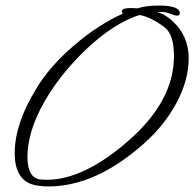

<svg xmlns="http://www.w3.org/2000/svg" viewBox="-20 -663 700 692"><path d="M628 -615Q626 -601 602 -610.5Q578 -620 563.5 -620Q549 -620 547 -620Q578 -610 604 -585Q660 -532 660 -453Q660 -374 616 -292Q572 -210 498 -145Q325 9 154 9Q134 9 116 6Q33 -5 33 -111Q33 -217 111 -344Q159 -424 246.5 -499Q334 -574 423 -614Q419 -618 419 -622Q419 -634 452 -634Q462 -634 476 -633Q505 -643 553 -643Q628 -643 628 -615ZM79 -96Q79 -20 128 -16Q138 -15 148 -15Q283 -15 445 -157.5Q607 -300 607 -461Q607 -537 575 -563Q526 -601 483 -609Q390 -580 287 -482Q211 -408 161 -331Q79 -204 79 -96Z"/></svg>

Font: Alex Brush
Style: Regular
Weight: 400
Designer: Robert E. Leuschke
Foundry: Robert E. Leuschke
Version: Version 1.003